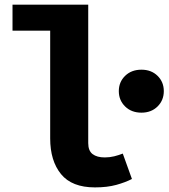

<svg xmlns="http://www.w3.org/2000/svg" viewBox="-20 -781 718 818"><path d="M355.9 -761V-171.3Q355.9 -138.5 374.6 -124.4Q393.3 -110.3 426.2 -110.3Q447.2 -110.3 466.7 -115.1Q486.2 -120 503.1 -126.7L542.1 -18.5Q514.4 -4.1 475.4 6.7Q436.4 17.4 384.6 17.4Q286.2 17.4 240 -39.2Q193.8 -95.9 193.8 -191.3V-650.3H33.3V-761ZM582.6 -484.1Q624.6 -484.1 651.3 -457.9Q677.9 -431.8 677.9 -392.8Q677.9 -353.8 651.3 -327.4Q624.6 -301 582.6 -301Q540 -301 513.1 -327.4Q486.2 -353.8 486.2 -392.8Q486.2 -431.8 513.1 -457.9Q540 -484.1 582.6 -484.1Z"/></svg>

Font: Fira Code
Style: Bold
Weight: 700
Monospace: yes
Designer: Carrois Corporate, Edenspiekermann AG, Nikita Prokopov
Foundry: Carrois Corporate, Edenspiekermann AG, Nikita Prokopov
Version: Version 6.000; ttfautohint (v1.8.2) -l 8 -r 50 -G 200 -x 14 